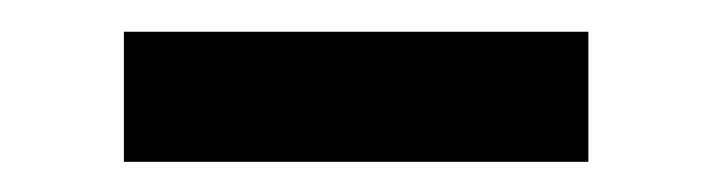

<svg xmlns="http://www.w3.org/2000/svg" viewBox="-20 -378 460 124"><path d="M360 -273.5V-357.5H60V-273.5Z"/></svg>

Font: Manrope SemiBold
Style: Regular
Weight: 600
Designer: Mikhail Sharanda
Foundry: Mikhail Sharanda
Version: Version 4.505